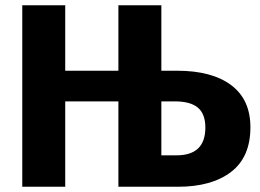

<svg xmlns="http://www.w3.org/2000/svg" viewBox="-20 -713 991 733"><path d="M656 -443Q789 -443 862.5 -388Q936 -333 936 -227Q936 -113 862 -56.5Q788 0 659 0H432V-326H229V0H65V-693H229V-443H432V-693H596V-443ZM654 -120Q764 -120 764 -226Q764 -278 735.5 -302Q707 -326 647 -326H596V-120Z"/></svg>

Font: FiraGO
Style: Bold
Weight: 700
Designer: bBox Type
Foundry: bBox Type GmbH
Version: Version 1.001;PS 001.001;hotconv 1.0.88;makeotf.lib2.5.64775